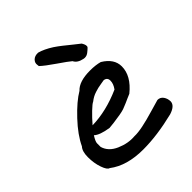

<svg xmlns="http://www.w3.org/2000/svg" viewBox="-195 -774 942 942"><g transform="rotate(-45 275.5 -303.5)"><path d="M361 -475Q326 -482 315 -505Q300 -518 251 -551.5Q202 -585 181 -605L180 -614Q177 -630 189.5 -642.5Q202 -655 225 -654Q258 -645 297 -620Q315 -608 334 -593Q353 -578 374.5 -560.5Q396 -543 408 -534Q422 -511 415 -501Q414 -500 410.5 -496.5Q407 -493 405 -491.5Q403 -490 399.5 -487Q396 -484 394 -482.5Q392 -481 388.5 -479Q385 -477 382 -476Q379 -475 375.5 -474.5Q372 -474 368.5 -474Q365 -474 361 -475ZM52 -177Q77 -231 133.5 -291Q190 -351 236 -378Q267 -412 343 -412Q382 -412 410 -404Q468 -369 468 -316Q468 -251 399 -195Q391 -192 374.5 -184.5Q358 -177 354.5 -175.5Q351 -174 338.5 -169Q326 -164 323.5 -163Q321 -162 309 -159Q297 -156 291.5 -155.5Q286 -155 271.5 -152.5Q257 -150 245 -148.5Q233 -147 212 -145Q153 -154 132 -174Q115 -147 115 -135V-110Q127 -68 175 -47Q223 -26 269 -30Q293 -29 329.5 -36.5Q366 -44 414.5 -58.5Q463 -73 475 -76Q494 -76 505 -60.5Q516 -45 516 -24Q514 4 469 18Q351 47 254 47Q141 47 73 -5Q59 -8 47 -42.5Q35 -77 35 -118Q35 -159 52 -177ZM162 -213Q258 -215 362 -261Q379 -284 379 -306Q379 -328 357 -331Q352 -330 336 -327.5Q320 -325 312 -323Q304 -321 291 -317Q278 -313 267 -307Q256 -301 246 -293Q236 -289 211 -265Q186 -241 162 -213Z"/></g></svg>

Font: Excalifont
Style: Regular
Weight: 400
Designer: Your Own Font Foundry (Virgil); Ján Filípek / DizajnDesign (Excalifont, modifications)
Foundry: Your Own Font Foundry (Virgil); Ján Filípek / DizajnDesign (Excalifont, modifications)
Version: Version 1.000;Glyphs 3.2 (3227)